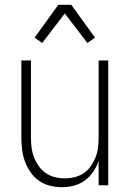

<svg xmlns="http://www.w3.org/2000/svg" viewBox="-20 -772 540 800"><path d="M237 8Q212 8 187 1.5Q162 -5 141.5 -19.5Q121 -34 106.5 -55.5Q92 -77 83.5 -100.5Q75 -124 72 -149.5Q69 -175 69 -200V-520H109V-200Q109 -179 111.5 -158Q114 -137 121.5 -117.5Q129 -98 141 -80.5Q153 -63 170.5 -51Q188 -39 208.5 -34Q229 -29 250 -29Q271 -29 291.5 -34Q312 -39 329.5 -51Q347 -63 359 -80.5Q371 -98 378.5 -117.5Q386 -137 388.5 -158Q391 -179 391 -200V-520H431V0H391V-102Q383 -78 368.5 -56.5Q354 -35 333.5 -20Q313 -5 288 1.5Q263 8 237 8ZM156 -593 124 -615 223 -752H277L376 -615L344 -593L250 -716Z"/></svg>

Font: Iosevka Extralight
Style: Regular
Weight: 200
Monospace: yes
Designer: Belleve Invis
Foundry: Belleve Invis
Version: Version 32.0.1; ttfautohint (v1.8.4)